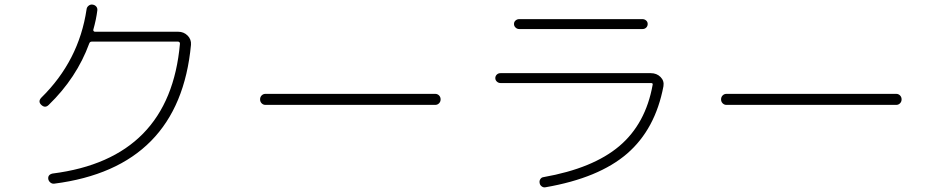

<svg xmlns="http://www.w3.org/2000/svg" viewBox="-20 -791 4040 833"><path d="M191.4 -335.9Q175.8 -320.3 159.2 -335.9Q143.6 -350.6 159.2 -367.2Q322.3 -527.3 355.5 -750Q356.4 -759.8 364.3 -766.1Q372.1 -772.5 381.8 -771Q391.6 -769.5 397.5 -762.7Q403.3 -755.9 402.3 -746.1Q397.5 -707 384.8 -662.1Q383.8 -659.2 386.2 -656.2Q388.7 -653.3 391.6 -653.3H752.9Q777.3 -653.3 793.9 -636.7Q810.5 -620.1 808.6 -596.7Q758.8 -63.5 214.8 5.9Q206.1 6.8 198.7 1Q191.4 -4.9 189.5 -13.7Q186.5 -33.2 208 -38.1Q716.8 -102.5 760.7 -601.6Q760.7 -609.4 752.9 -610.4H377.9Q370.1 -610.4 367.2 -602.5Q312.5 -453.1 191.4 -335.9Z M1131.8 -335.9Q1122.1 -335.9 1115.2 -342.8Q1108.4 -349.6 1108.4 -359.9Q1108.4 -370.1 1115.2 -377Q1122.1 -383.8 1131.8 -383.8H1868.2Q1877.9 -383.8 1884.8 -377Q1891.6 -370.1 1891.6 -359.9Q1891.6 -349.6 1884.8 -342.8Q1877.9 -335.9 1868.2 -335.9Z M2151.4 -430.7Q2142.6 -430.7 2135.7 -437Q2128.9 -443.4 2128.9 -452.1Q2128.9 -460.9 2135.3 -467.3Q2141.6 -473.6 2151.4 -473.6H2803.7Q2829.1 -473.6 2845.7 -457Q2862.3 -440.4 2858.4 -417Q2823.2 -230.5 2700.7 -124.5Q2578.1 -18.6 2346.7 21.5Q2337.9 23.4 2330.1 17.6Q2322.3 11.7 2321.3 2.9Q2319.3 -5.9 2324.2 -13.7Q2329.1 -21.5 2337.9 -22.5Q2552.7 -60.5 2667 -157.2Q2781.2 -253.9 2811.5 -422.9Q2813.5 -430.7 2804.7 -430.7ZM2232.4 -708H2767.6Q2776.4 -708 2783.2 -702.1Q2790 -696.3 2790 -687Q2790 -677.7 2783.7 -671.4Q2777.3 -665 2767.6 -665H2232.4Q2223.6 -665 2216.8 -671.4Q2210 -677.7 2210 -687Q2210 -696.3 2216.8 -702.1Q2223.6 -708 2232.4 -708Z M3131.8 -335.9Q3122.1 -335.9 3115.2 -342.8Q3108.4 -349.6 3108.4 -359.9Q3108.4 -370.1 3115.2 -377Q3122.1 -383.8 3131.8 -383.8H3868.2Q3877.9 -383.8 3884.8 -377Q3891.6 -370.1 3891.6 -359.9Q3891.6 -349.6 3884.8 -342.8Q3877.9 -335.9 3868.2 -335.9Z"/></svg>

Font: Rounded-X Mgen+ 2m light
Style: Regular
Weight: 200
Designer: [Source Han Sans]
Ryoko NISHIZUKA  (kana & ideographs); Paul D. Hunt (Latin, Greek & Cyrillic); Wenlong ZHANG  (bopomofo
Version: Version 1.059.20150602